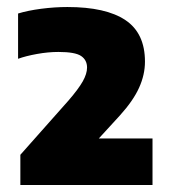

<svg xmlns="http://www.w3.org/2000/svg" viewBox="-20 -835 490 547"><path d="M38 -308V-394L175.5 -549Q203.5 -581.5 215.8 -603.2Q228 -625 228 -642.5Q228 -664 211 -675.5Q194 -687 146.5 -687Q117 -687 85.2 -681.2Q53.5 -675.5 31.5 -667.5V-796.5Q59 -805 97.2 -810Q135.5 -815 172 -815Q281.5 -815 337.2 -777.8Q393 -740.5 393 -659.5Q393 -622 376.2 -585Q359.5 -548 321.5 -506L261.5 -440.5H414.5V-308Z"/></svg>

Font: Encode Sans Black
Style: Regular
Weight: 900
Designer: Multiple Designers
Foundry: Impallari Type
Version: Version 3.002; ttfautohint (v1.8.3) -l 8 -r 50 -G 200 -x 14 